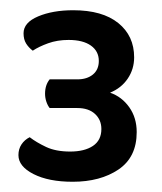

<svg xmlns="http://www.w3.org/2000/svg" viewBox="-20 -718 316 375"><path d="M131 -563Q150 -563 161.5 -572.5Q173 -582 173 -599Q173 -618 157.5 -629Q142 -640 114 -640Q92 -640 74 -633.5Q56 -627 44 -619Q36 -625 31 -633Q26 -641 26 -653Q26 -674 54.5 -686Q83 -698 123 -698Q180 -698 211 -673Q242 -648 242 -606Q242 -583 229.5 -564.5Q217 -546 195 -537Q218 -529 232.5 -508.5Q247 -488 247 -460Q247 -411 211.5 -387Q176 -363 122 -363Q75 -363 45.5 -378Q16 -393 16 -415Q16 -427 22 -436Q28 -445 38 -450Q51 -440 70 -431Q89 -422 117 -422Q145 -422 161.5 -433Q178 -444 178 -466Q178 -484 165.5 -495.5Q153 -507 131 -507H77Q73 -512 70.5 -519.5Q68 -527 68 -535Q68 -552 77 -563Z"/></svg>

Font: Baloo Bhaina 2 Medium
Style: Regular
Weight: 500
Designer: Yesha Goshar, Manish Minz, Shuchita Grover and Ek Type
Foundry: Ek Type
Version: Version 1.640;hotconv 1.0.111;makeotfexe 2.5.65597; ttfautoh